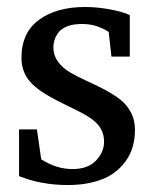

<svg xmlns="http://www.w3.org/2000/svg" viewBox="-20 -514 438 546"><path d="M221.2 -494.1Q257.3 -494.1 293.9 -487.1Q330.6 -480 349.1 -471.2V-353H296.9L289.1 -422.9Q278.8 -430.7 258.8 -438.2Q238.8 -445.8 212.9 -445.8Q188.5 -445.8 171.4 -439.2Q154.3 -432.6 146.2 -421.6Q138.2 -410.6 135 -400.4Q131.8 -390.1 131.8 -378.9Q131.8 -356.9 144.5 -339.1Q157.2 -321.3 177.7 -309.1Q198.2 -296.9 223.1 -285.6Q248 -274.4 272.7 -261.7Q297.4 -249 317.9 -234.1Q338.4 -219.2 351.1 -196.5Q363.8 -173.8 363.8 -145Q363.8 -91.8 337.2 -55.4Q310.5 -19 268.6 -3.4Q226.6 12.2 172.9 12.2Q97.2 12.2 34.2 -13.2V-146H85L97.2 -61Q140.6 -33.2 186 -33.2Q229.5 -33.2 252.7 -57.1Q275.9 -81.1 275.9 -110.8Q275.9 -138.2 259.8 -158Q243.7 -177.7 205.1 -196.8L153.8 -222.2Q89.8 -253.4 65.4 -281.7Q41 -310.1 41 -349.1Q41 -421.4 91.1 -457.8Q141.1 -494.1 221.2 -494.1Z"/></svg>

Font: TAML ThiruValluvar
Style: Regular
Weight: 400
Version: Version 0.271; dev 7ad24fM